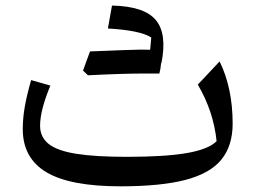

<svg xmlns="http://www.w3.org/2000/svg" viewBox="-20 -656 909 683"><path d="M750.5 -153.8Q739.7 -259.8 683.6 -355L761.2 -437.5Q807.6 -342.8 807.6 -216.3Q807.6 -137.7 767.6 -88.4Q727.5 -39.1 639.9 -16.1Q552.2 6.8 408.7 6.8Q229.5 6.8 145.3 -43.2Q61 -93.3 61 -196.8Q61 -234.9 67.9 -274.9Q74.7 -314.9 90.8 -371.1L159.2 -351.6Q122.6 -263.7 122.6 -208.5Q122.6 -168.5 153.1 -144Q183.6 -119.6 251.5 -108.9Q319.3 -98.1 431.6 -98.1Q567.9 -98.1 645 -111.6Q722.2 -125 750.5 -153.8ZM363.8 -554.7Q377 -629.4 378.4 -636.2Q492.7 -633.8 533.9 -585.2Q575.2 -536.6 554.2 -431.2L553.2 -432.1Q551.3 -409.7 546.9 -394.5H495.6Q417.5 -394.5 293 -388.2Q284.2 -396 275.4 -404.8Q281.7 -422.4 287.8 -439.5Q293.9 -456.5 300.3 -473.1Q457 -479.5 481 -479.5Q504.9 -479.5 514.2 -479Q516.6 -501.5 518.1 -522.5Q480 -547.9 363.8 -554.7Z"/></svg>

Font: Pinar-FD Medium
Style: Regular
Weight: 500
Designer: Amin Abedi
Version: Version 3.000